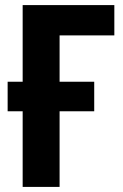

<svg xmlns="http://www.w3.org/2000/svg" viewBox="-20 -734 483 754"><path d="M429 -714V-595H214V-413H350V-297H214V0H69V-297H10V-413H69V-714Z"/></svg>

Font: Noto Sans Display Condensed
Style: Bold
Weight: 700
Width: 3
Designer: Monotype Design Team
Foundry: Monotype Imaging Inc.
Version: Version 2.003